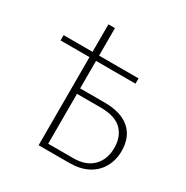

<svg xmlns="http://www.w3.org/2000/svg" viewBox="-176 -924 1036 1070"><g transform="rotate(30 342.0 -389.0)"><path d="M31 -567V-601H513V-567ZM217 0V-778H259V-34H419Q502 -34 546 -79Q590 -124 590 -198Q590 -270 547 -312.5Q504 -355 411 -355H244V-390H417Q522 -390 578 -341.5Q634 -293 634 -203Q634 -144 607.5 -97.5Q581 -51 532 -25.5Q483 0 413 0Z"/></g></svg>

Font: Ysabeau SC ExtraLight
Style: Regular
Weight: 250
Designer: Christian Thalmann (Catharsis Fonts)
Version: Version 2.001;gftools[0.9.30]; featfreeze: smcp